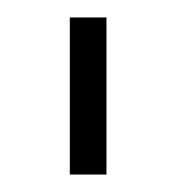

<svg xmlns="http://www.w3.org/2000/svg" viewBox="-20 -740 222 220"><path d="M60 -540V-720H102V-540Z"/></svg>

Font: Vela Sans ExtLt
Style: Regular
Weight: 200
Designer: Principal design: Mikhail Sharanda - project Manrope.
Design modification: Ravid Balaliev
Foundry: Mikhail Sharanda
Version: Version 1.001